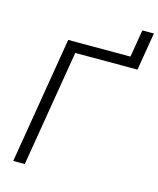

<svg xmlns="http://www.w3.org/2000/svg" viewBox="-128 -975 879 1065"><g transform="rotate(15 311.0 -442.5)"><path d="M51.1 0 171.9 -727.3H529.5L555.4 -884.6H621.8L585.6 -667.6H228.3L117.5 0Z"/></g></svg>

Font: Karasuma Gothic
Style: Light Italic
Weight: 300
Italic angle: 9.39998°
Designer: Rasmus Andersson / Ryoko Nishizuka
Foundry: rsms
Version: Version 1.00